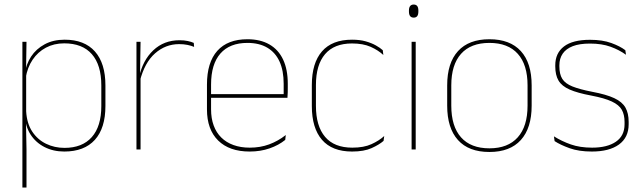

<svg xmlns="http://www.w3.org/2000/svg" viewBox="-20 -674 2900 866"><path d="M270 9.5Q220 9.5 180.2 -11Q140.5 -31.5 117 -68.5Q93.5 -105.5 93 -155.5H87L98 -172Q101 -117.5 125.2 -80.8Q149.5 -44 187.8 -25.5Q226 -7 271 -7Q351 -7 394 -55.5Q437 -104 437 -196V-288.5Q437 -381 394.2 -429.8Q351.5 -478.5 269.5 -478.5Q223.5 -478.5 187 -459Q150.5 -439.5 127 -404.5Q103.5 -369.5 96 -323L87 -341.5H92.5Q97.5 -384 120.2 -418.8Q143 -453.5 181.5 -474.2Q220 -495 271.5 -495Q361 -495 408.2 -441.8Q455.5 -388.5 455.5 -288.5V-196Q455.5 -96 407.8 -43.2Q360 9.5 270 9.5ZM81 172V-485.5H99.5L97.5 -356L98 -346.5V-138L97 -130.5L99.5 0V172Z M611 -308.5 601.5 -320.5 607 -325Q623.5 -402 671.5 -447.2Q719.5 -492.5 789.5 -492.5Q810.5 -492.5 826.8 -489Q843 -485.5 854 -480.5L855.5 -462.5Q842.5 -468 825.5 -471.5Q808.5 -475 788 -475Q726.5 -475 679.2 -433.2Q632 -391.5 611 -308.5ZM595.5 0V-485.5H614L611.5 -335L614 -332.5V0Z M1106 9.5Q1014.5 9.5 964 -40.2Q913.5 -90 913.5 -180.5V-292.5Q913.5 -392.5 960.2 -444.8Q1007 -497 1096 -497Q1154.5 -497 1195.2 -473.5Q1236 -450 1257 -405.2Q1278 -360.5 1278 -296.5V-279.5Q1278 -268.5 1277.8 -257.5Q1277.5 -246.5 1276.5 -233H1259.5Q1259.5 -250.5 1259.5 -266.5Q1259.5 -282.5 1259.5 -296Q1259.5 -355.5 1240.8 -396.5Q1222 -437.5 1185.5 -459Q1149 -480.5 1096 -480.5Q1016 -480.5 974 -432.5Q932 -384.5 932 -292.5V-243.5V-239.5V-181Q932 -140 943.8 -108Q955.5 -76 978 -53.8Q1000.5 -31.5 1033 -19.8Q1065.5 -8 1106.5 -8Q1154 -8 1194 -22.8Q1234 -37.5 1269 -65L1266.5 -43Q1237 -19 1196 -4.8Q1155 9.5 1106 9.5ZM922 -233V-249.5H1270V-233Z M1568 9.5Q1478 9.5 1432.2 -43.5Q1386.5 -96.5 1386.5 -196V-290.5Q1386.5 -389.5 1432.2 -442.2Q1478 -495 1568 -495Q1603 -495 1629.5 -487.5Q1656 -480 1675.2 -469.2Q1694.5 -458.5 1706.5 -447.5L1709 -426Q1686 -447.5 1651.8 -462.8Q1617.5 -478 1567.5 -478Q1487.5 -478 1446.2 -429.8Q1405 -381.5 1405 -290.5V-196.5Q1405 -105.5 1446.2 -56.8Q1487.5 -8 1569 -8Q1621 -8 1655.5 -23.8Q1690 -39.5 1713 -60.5L1710 -38.5Q1690.5 -21.5 1656.2 -6Q1622 9.5 1568 9.5Z M1836.5 0V-485.5H1855V0ZM1846 -594.5Q1835.5 -594.5 1830 -601.2Q1824.5 -608 1824.5 -622V-626.5Q1824.5 -640 1830 -646.8Q1835.5 -653.5 1846 -653.5Q1856.5 -653.5 1861.8 -646.8Q1867 -640 1867 -626.5V-622Q1867 -608 1861.8 -601.2Q1856.5 -594.5 1846 -594.5Z M2187.5 11.5Q2094 11.5 2045.5 -42.5Q1997 -96.5 1997 -197.5V-289Q1997 -390 2045.8 -443.5Q2094.5 -497 2187.5 -497Q2280.5 -497 2329.2 -443.5Q2378 -390 2378 -289V-197.5Q2378 -96.5 2329.2 -42.5Q2280.5 11.5 2187.5 11.5ZM2187.5 -5Q2271 -5 2315.2 -54.5Q2359.5 -104 2359.5 -197.5V-289Q2359.5 -382 2315.5 -431.2Q2271.5 -480.5 2187.5 -480.5Q2103.5 -480.5 2059.5 -431.2Q2015.5 -382 2015.5 -289V-197.5Q2015.5 -104 2059.5 -54.5Q2103.5 -5 2187.5 -5Z M2649.5 9.5Q2591 9.5 2549.2 -5.5Q2507.5 -20.5 2481.5 -37.5L2478.5 -59Q2513.5 -37 2554.8 -22.5Q2596 -8 2650.5 -8Q2719 -8 2758 -34.8Q2797 -61.5 2797 -113.5V-123.5Q2797 -157 2784.5 -179Q2772 -201 2739.5 -216.2Q2707 -231.5 2646.5 -243Q2585 -254.5 2549.5 -270Q2514 -285.5 2499.2 -310.5Q2484.5 -335.5 2484.5 -374.5V-379.5Q2484.5 -434.5 2523.8 -464.5Q2563 -494.5 2641.5 -494.5Q2697.5 -494.5 2737.2 -480Q2777 -465.5 2800.5 -447.5L2803.5 -427Q2773 -449 2733.8 -463.2Q2694.5 -477.5 2641 -477.5Q2594 -477.5 2563.5 -465.8Q2533 -454 2518 -432Q2503 -410 2503 -379.5V-374.5Q2503 -339.5 2516.2 -318.2Q2529.5 -297 2562 -284Q2594.5 -271 2651 -260Q2715 -248 2750.8 -231.2Q2786.5 -214.5 2801 -188.8Q2815.5 -163 2815.5 -124.5V-113.5Q2815.5 -54 2771.8 -22.2Q2728 9.5 2649.5 9.5Z"/></svg>

Font: Anek Gujarati Medium Thin
Style: Regular
Weight: 250
Version: Version 1.003